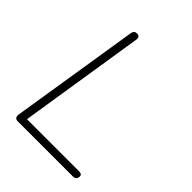

<svg xmlns="http://www.w3.org/2000/svg" viewBox="-202 -821 932 932"><g transform="rotate(45 263.5 -355.5)"><path d="M82 0Q71 0 66 -6.5Q61 -13 62 -24L168 -691Q170 -702 175.5 -706.5Q181 -711 191 -711Q202 -711 206.5 -704.5Q211 -698 209 -687L107 -39H464Q474 -39 479.5 -35.5Q485 -32 485 -24Q485 -11 478 -5.5Q471 0 462 0Z"/></g></svg>

Font: Nunito ExtraLight
Style: Italic
Weight: 200
Italic angle: -9°
Designer: Vernon Adams
Foundry: Vernon Adams
Version: Version 3.602